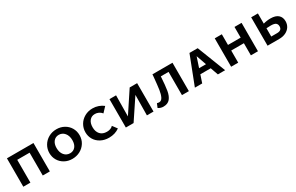

<svg xmlns="http://www.w3.org/2000/svg" viewBox="157 -1620 4267 2770"><g transform="rotate(-30 2290.5 -234.5)"><path d="M522 0H404V-380H198V0H80V-473H522Z M648 -231Q648 -299 681.5 -356Q715 -413 774 -446.5Q833 -480 906 -480Q976 -480 1033 -448.5Q1090 -417 1122.5 -362Q1155 -307 1155 -239Q1155 -168 1120 -112Q1085 -56 1026 -24.5Q967 7 896 7Q826 7 769 -24.5Q712 -56 680 -110.5Q648 -165 648 -231ZM1029 -228Q1029 -302 991.5 -347.5Q954 -393 895 -393Q841 -393 807.5 -352.5Q774 -312 774 -243Q774 -169 811.5 -124.5Q849 -80 908 -80Q963 -80 996 -119.5Q1029 -159 1029 -228Z M1248 -231Q1248 -299 1281.5 -356Q1315 -413 1374.5 -446.5Q1434 -480 1508 -480Q1558 -480 1603.5 -464Q1649 -448 1686 -419L1610 -338Q1590 -364 1560 -378.5Q1530 -393 1497 -393Q1441 -393 1407.5 -352.5Q1374 -312 1374 -242Q1374 -169 1413 -126Q1452 -83 1523 -83Q1556 -83 1582 -93Q1608 -103 1625 -122L1682 -46Q1608 7 1508 7Q1431 7 1371.5 -25Q1312 -57 1280 -111Q1248 -165 1248 -231Z M2249 0H2139L2143 -339L1917 0H1788V-473H1898L1894 -124L2125 -473H2249Z M2838 0H2723V-387H2594Q2585 -238 2571.5 -158.5Q2558 -79 2520.5 -34Q2483 11 2409 11Q2365 11 2325 -15L2352 -80Q2358 -79 2368.5 -76.5Q2379 -74 2385 -74Q2425 -74 2446.5 -117Q2468 -160 2478 -227.5Q2488 -295 2500 -423Q2502 -455 2504 -473H2838Z M3276 -128H3103L3060 0H2938L3121 -473H3258L3442 0H3321ZM3246 -213 3187 -381 3131 -213Z M3989 -473V0H3871V-202H3660V0H3542V-473H3660V-295H3871V-473Z M4551 -177Q4551 -126 4525.5 -86Q4500 -46 4453 -23Q4406 0 4344 0H4149V-473H4261V-303Q4319 -320 4381 -320Q4465 -320 4508 -282Q4551 -244 4551 -177ZM4439 -156Q4439 -192 4415.5 -210.5Q4392 -229 4334 -229Q4307 -229 4261 -226V-88H4358Q4439 -88 4439 -156Z"/></g></svg>

Font: Ysabeau SC
Style: Bold
Weight: 700
Designer: Christian Thalmann (Catharsis Fonts)
Version: Version 0.003